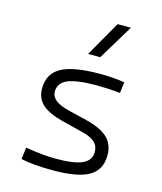

<svg xmlns="http://www.w3.org/2000/svg" viewBox="-119 -882 823 978"><g transform="rotate(15 293.0 -392.5)"><path d="M252.9 9.8Q144 9.8 84 -4.9L91.8 -66.9Q142.1 -58.6 180.2 -54.9Q218.3 -51.3 252.9 -51.3Q348.1 -51.3 391.6 -71.3Q435.1 -91.3 435.1 -135.7Q435.1 -166.5 415 -185.8Q395 -205.1 351.1 -216.3L234.9 -245.6Q159.7 -265.1 125.7 -296.6Q91.8 -328.1 91.8 -379.4Q91.8 -457.5 155 -492.4Q218.3 -527.3 359.4 -527.3Q393.1 -527.3 422.9 -525.1Q452.6 -522.9 488.3 -517.6L481 -459.5Q441.4 -463.4 411.9 -464.8Q382.3 -466.3 356.4 -466.3Q252.4 -466.3 205.6 -446.3Q158.7 -426.3 158.7 -380.9Q158.7 -354 182.1 -335.4Q205.6 -316.9 258.3 -304.2L351.1 -281.7Q430.7 -261.7 466.3 -227.5Q502 -193.4 502 -136.2Q502 -59.1 443.1 -24.7Q384.3 9.8 252.9 9.8ZM272.9 -609.4 378.9 -794.9H449.2L336.9 -609.4Z"/></g></svg>

Font: Caskaydia Cove Light
Style: Regular
Weight: 300
Monospace: yes
Designer: Aaron Bell
Foundry: Saja Typeworks
Version: Version 4.300; ttfautohint (v1.8.3)